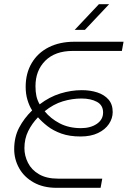

<svg xmlns="http://www.w3.org/2000/svg" viewBox="-20 -900 612 920"><path d="M251 0Q187 0 141 -26Q95 -52 71.5 -94.5Q48 -137 48 -185Q48 -243 71.5 -288Q95 -333 134 -371Q120 -393 111.5 -421.5Q103 -450 103 -484Q103 -549 132 -598Q161 -647 213.5 -673.5Q266 -700 336 -700H572L564 -656H329Q244 -656 197 -609Q150 -562 150 -487Q150 -460 154.5 -439.5Q159 -419 170 -400Q217 -436 269 -452Q321 -468 372 -468Q413 -468 446.5 -457Q480 -446 500 -423Q520 -400 520 -363Q520 -333 502 -306Q484 -279 449.5 -262.5Q415 -246 366 -246Q313 -246 274 -260Q235 -274 207.5 -295.5Q180 -317 162 -338Q133 -308 115 -271.5Q97 -235 97 -190Q97 -154 114 -120Q131 -86 167 -65Q203 -44 258 -44H470L462 0ZM368 -286Q414 -286 444 -306.5Q474 -327 474 -361Q474 -396 444.5 -412Q415 -428 370 -428Q326 -428 281 -414.5Q236 -401 194 -367Q222 -332 266 -309Q310 -286 368 -286ZM338 -757 454 -880H503L387 -757Z"/></svg>

Font: MuseoModerno ExtraLight
Style: Italic
Weight: 250
Italic angle: -9°
Designer: Pablo Cosgaya, Héctor Gatti, Marcela Romero, and the Authors of The MuseoModerno Project.
Foundry: Omnibus-Type Team
Version: Version 1.003